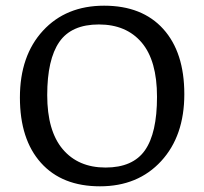

<svg xmlns="http://www.w3.org/2000/svg" viewBox="-20 -640 718 675"><path d="M327.5 -554Q231 -554 188.5 -492.5Q146 -431 146 -305.5Q146 -180 200.5 -115.5Q255 -51 351 -51Q447 -51 489.5 -111.5Q532 -172 532 -299.5Q532 -427 478 -490.5Q424 -554 327.5 -554ZM331.5 15Q198 15 124 -67.5Q50 -150 50 -297Q50 -444 131 -532Q212 -620 346 -620Q480 -620 554 -538Q628 -456 628 -309Q628 -162 546.5 -73.5Q465 15 331.5 15Z"/></svg>

Font: Balthazar
Style: Regular
Weight: 400
Designer: Dario Manuel Muhafara
Foundry: Dario Manuel Muhafara
Version: Version 1.000